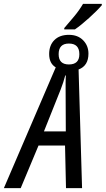

<svg xmlns="http://www.w3.org/2000/svg" viewBox="-83 -972 546 992"><path d="M249 -820H304Q336 -842 377.5 -879.5Q419 -917 443 -945V-952H346Q326 -918 300 -887Q274 -856 249 -827ZM-63 0H24L116 -220H253L258 0H341L323 -613Q374 -632 374 -695Q374 -736 346.5 -764Q319 -792 273 -792Q225 -792 198 -765Q171 -738 171 -693Q171 -644 205 -624ZM273 -639Q220 -639 220 -692Q220 -747 273 -747Q327 -747 327 -692Q327 -639 273 -639ZM144 -293 231 -511Q238 -529 244 -547.5Q250 -566 254 -582H257Q256 -565 256 -546Q256 -527 256 -510L257 -293Z"/></svg>

Font: Noto Sans UI Condensed
Style: Italic
Weight: 400
Width: 3
Italic angle: -12°
Designer: Monotype Design Team
Foundry: Monotype Imaging Inc.
Version: Version 1.901